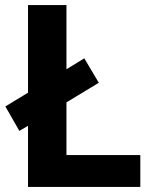

<svg xmlns="http://www.w3.org/2000/svg" viewBox="-20 -734 605 754"><path d="M90 0V-240L56 -220L1 -316L90 -370V-714H241V-462L311 -505L368 -409L241 -332V-125H531V0Z"/></svg>

Font: Noto Sans Kayah Li
Style: Bold
Weight: 700
Designer: Monotype Design Team, Sérgio Martins
Foundry: Monotype Imaging Inc.
Version: Version 2.002; ttfautohint (v1.8.4.7-5d5b)